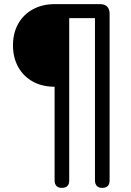

<svg xmlns="http://www.w3.org/2000/svg" viewBox="-20 -725 636 932"><path d="M280 187Q263 187 254 177.5Q245 168 245 151V-304Q184 -304 138.5 -329.5Q93 -355 68 -400.5Q43 -446 43 -505Q43 -564 68 -609Q93 -654 139 -679.5Q185 -705 246 -705H466Q488 -705 500 -693Q512 -681 512 -659V151Q512 187 476 187Q459 187 450 177.5Q441 168 441 151V-637H316V151Q316 187 280 187Z"/></svg>

Font: Nunito Medium
Style: Regular
Weight: 500
Designer: Vernon Adams
Foundry: Vernon Adams
Version: Version 3.602